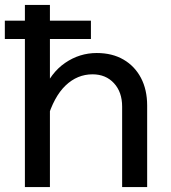

<svg xmlns="http://www.w3.org/2000/svg" viewBox="-20 -755 690 775"><path d="M473 0V-324.5Q473 -383.5 440 -419.2Q407 -455 353.5 -455Q292 -455 244.8 -410Q197.5 -365 170 -272L153.5 -384Q185 -461.5 243 -501.2Q301 -541 370.5 -541Q433 -541 478.5 -514.5Q524 -488 549 -440.5Q574 -393 574 -329V0ZM80.5 0V-735H181.5V0ZM-0.5 -597.5V-671.5H347V-597.5Z"/></svg>

Font: Azeret Mono Thin
Style: Regular
Weight: 100
Designer: Martin Vácha
Foundry: Displaay
Version: Version 1.002